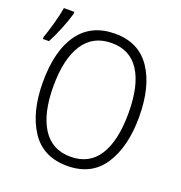

<svg xmlns="http://www.w3.org/2000/svg" viewBox="-137 -876 943 1003"><g transform="rotate(20 334.5 -374.5)"><path d="M345 10Q210 10 143.5 -92Q77 -194 77 -359Q77 -534 146 -629.5Q215 -725 347 -725Q478 -725 545 -626Q612 -527 612 -358Q612 -192 545.5 -91Q479 10 345 10ZM345 -41Q449 -41 501 -123Q553 -205 553 -358Q553 -511 501 -592Q449 -673 347 -673Q242 -673 189 -590.5Q136 -508 136 -358Q136 -207 189 -124Q242 -41 345 -41ZM0 -581Q12 -613 27.5 -669Q43 -725 48 -759H106V-748Q96 -711 75.5 -660.5Q55 -610 34 -570H0Z"/></g></svg>

Font: Noto Sans UI NarrowLight
Style: Regular
Weight: 300
Width: 4
Designer: Monotype Design Team
Foundry: Monotype Imaging Inc.
Version: Version 1.001